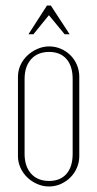

<svg xmlns="http://www.w3.org/2000/svg" viewBox="-20 -669 352 695"><path d="M158 -501Q180 -501 200 -492.5Q220 -484 235 -469Q250 -454 258.5 -434Q267 -414 267 -391V-104Q267 -82 258.5 -62Q250 -42 235 -27Q220 -12 200 -3Q180 6 157 6Q135 6 114.5 -3Q94 -12 78.5 -27Q63 -42 54 -62Q45 -82 45 -104V-391Q45 -413 54 -433Q63 -453 79 -468Q95 -483 115.5 -492Q136 -501 158 -501ZM158 -481Q116 -481 92.5 -454.5Q69 -428 69 -383V-112Q69 -67 92.5 -40.5Q116 -14 158 -14Q198 -14 220.5 -39.5Q243 -65 243 -112V-383Q243 -430 220.5 -455.5Q198 -481 158 -481ZM150 -649H164L232 -545H214L157 -614L101 -545H83Z"/></svg>

Font: Moniqa Thin Paragraph
Style: Regular
Weight: 100
Designer: Rajesh Rajput
Foundry: Rajesh Rajput
Version: Version 1.000